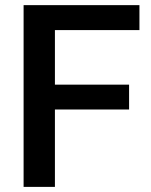

<svg xmlns="http://www.w3.org/2000/svg" viewBox="-20 -731 591 751"><path d="M484.9 -399.9V-302.7H194.8V0H72.3V-710.9H525.4V-613.3H194.8V-399.9Z"/></svg>

Font: Vazirmatn RD FD Medium
Style: Regular
Weight: 500
Designer: Saber Rastikerdar
Foundry: Saber Rastikerdar
Version: Version 33.003